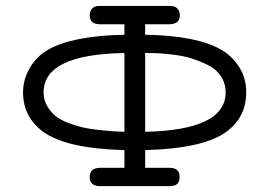

<svg xmlns="http://www.w3.org/2000/svg" viewBox="-20 -631 915 651"><path d="M58.1 -317.9Q58.1 -360.8 80.6 -399.9Q103 -439 142.1 -461.9Q225.1 -509.8 401.9 -513.2V-548.8H318.8Q283.7 -548.8 284.2 -580.1Q284.2 -591.3 291 -600.6Q297.9 -609.9 314.9 -610.8H557.1Q574.2 -610.8 582 -601.3Q589.8 -591.8 589.8 -580.1Q589.8 -549.3 555.2 -548.8H472.2V-513.2Q647.9 -510.3 731 -461.9Q767.1 -440.9 791 -403.6Q814.9 -366.2 814.9 -317.9Q814.9 -232.9 746.1 -183.1Q667 -127 472.2 -122.1V-62H555.2Q589.4 -62 588.9 -30.8Q588.9 -1 559.1 0H317.9Q283.7 -1 284.2 -30.8Q284.2 -61.5 318.8 -62H401.9V-122.1Q207 -127 127.9 -183.1Q58.1 -233.9 58.1 -317.9ZM127.9 -317.9Q127.9 -292 139.9 -271.5Q151.9 -251 168.5 -237.5Q185.1 -224.1 211.9 -214.1Q238.8 -204.1 260.5 -199Q282.2 -193.8 314.2 -190.4Q346.2 -187 361.6 -186Q377 -185.1 401.9 -184.1V-451.2Q127.9 -446.8 127.9 -317.9ZM472.2 -184.1Q745.1 -189.9 745.1 -317.9Q745.1 -347.7 729.5 -371.8Q713.9 -396 687 -409.4Q660.2 -422.9 632.6 -431.9Q605 -440.9 571.5 -445.1Q538.1 -449.2 519.5 -450.2Q501 -451.2 481.9 -451.2H472.2Z"/></svg>

Font: CMU Typewriter Text Variable Width
Style: Medium
Weight: 500
Version: Version 0.7.0